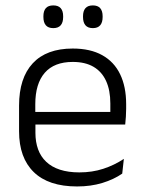

<svg xmlns="http://www.w3.org/2000/svg" viewBox="-20 -679 532 710"><path d="M265 10.5Q159.5 10.5 105 -42.5Q50.5 -95.5 50.5 -193.5V-288.5Q50.5 -390.5 101.2 -445Q152 -499.5 249 -499.5Q314 -499.5 358 -475Q402 -450.5 424.2 -404.5Q446.5 -358.5 446.5 -294V-276.5Q446.5 -262 445.5 -247.5Q444.5 -233 443 -218.5H387Q388 -240.5 388 -260.2Q388 -280 388 -296.5Q388 -345.5 372.2 -379.8Q356.5 -414 325.8 -432Q295 -450 249 -450Q180.5 -450 145.5 -409.8Q110.5 -369.5 110.5 -293.5V-246L111 -238V-187.5Q111 -154 120.8 -127Q130.5 -100 150.8 -80.8Q171 -61.5 201.8 -51.5Q232.5 -41.5 273.5 -41.5Q321 -41.5 361.8 -54.8Q402.5 -68 438 -91.5L432 -37Q401 -15.5 358.5 -2.5Q316 10.5 265 10.5ZM429.5 -218.5H82V-265H429.5ZM177 -575Q158.5 -575 149.5 -585.5Q140.5 -596 140.5 -616V-619Q140.5 -638.5 149.5 -648.8Q158.5 -659 177 -659Q195.5 -659 204.5 -648.8Q213.5 -638.5 213.5 -619V-616Q213.5 -596 204.5 -585.5Q195.5 -575 177 -575ZM323.5 -575Q305 -575 296 -585.5Q287 -596 287 -616V-619Q287 -638.5 296 -648.8Q305 -659 323.5 -659Q341.5 -659 350.5 -648.8Q359.5 -638.5 359.5 -619V-616Q359.5 -596 350.5 -585.5Q341.5 -575 323.5 -575Z"/></svg>

Font: Anek Devanagari Medium Light
Style: Regular
Weight: 300
Version: Version 1.003